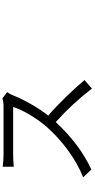

<svg xmlns="http://www.w3.org/2000/svg" viewBox="371 -1102 758 1540"><g transform="rotate(-90 750.0 -332.0)"><path d="M809.6 26.4Q689.5 -130.9 541 -263.7Q359.4 -69.3 160.2 21.5L97.7 -43.9Q209 -87.9 320.3 -169.9Q418.9 -243.2 500 -334Q550.8 -391.6 596.7 -467.8Q644.5 -546.9 662.1 -605.5H281.2Q236.3 -605.5 182.6 -600.6V-689.5Q230.5 -682.6 281.2 -682.6H658.2Q703.1 -682.6 731.4 -691.4L781.2 -653.3Q767.6 -634.8 756.8 -610.4Q730.5 -543 688.5 -468.8Q642.6 -386.7 592.8 -324.2Q664.1 -262.7 750 -174.8Q824.2 -96.7 877.9 -33.2Z"/></g></svg>

Font: Bpmf GenYo Gothic R
Style: R
Weight: 400
Foundry: But Ko
Version: Version 1.320